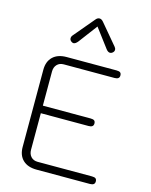

<svg xmlns="http://www.w3.org/2000/svg" viewBox="-140 -1064 905 1153"><g transform="rotate(15 312.5 -487.5)"><path d="M86 -110V-590Q86 -642 116.5 -671Q147 -700 202 -700H512Q528 -700 535 -694.5Q542 -689 542 -676Q542 -653 512 -653H196Q170 -653 154.5 -636.5Q139 -620 139 -593V-381H436Q452 -381 459 -375.5Q466 -370 466 -357Q466 -334 436 -334H139V-107Q139 -80 154.5 -63.5Q170 -47 196 -47H534Q550 -47 557 -41.5Q564 -36 564 -23Q564 0 534 0H202Q147 0 116.5 -29Q86 -58 86 -110ZM195 -815Q195 -826 202 -834L308 -960Q319 -975 333 -975Q346 -975 358 -960L464 -834Q471 -826 471 -816Q471 -805 460 -797Q454 -792 446 -792Q433 -792 421 -808L333 -925L245 -808Q231 -791 219 -791Q213 -791 206 -796Q195 -804 195 -815Z"/></g></svg>

Font: Kodchasan ExtraLight
Style: Regular
Weight: 275
Version: Version 1.000; ttfautohint (v1.6)